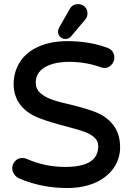

<svg xmlns="http://www.w3.org/2000/svg" viewBox="-20 -903 642 942"><path d="M40 -77.1Q40 -98.6 55.2 -113.8Q69.3 -127.9 89.8 -127.9Q102.5 -127.9 112.3 -123Q201.2 -84 300.5 -84Q399.9 -84 438 -122.1Q461.9 -146 461.9 -186.5Q461.9 -211.9 443.4 -228Q424.8 -245.1 396.7 -255.6Q368.7 -266.1 301.8 -283.7Q224.1 -303.2 172.4 -323.7Q110.8 -347.2 79.1 -389.6Q46.9 -432.6 46.9 -491.2Q46.9 -549.3 77.6 -598.6Q109.4 -648.4 170.4 -674.8Q231.4 -701.2 309.6 -701.2Q418.5 -701.2 506.8 -668.5Q530.3 -659.7 537.6 -639.6Q541 -630.9 541 -622.3Q541 -613.8 539.6 -607.9Q535.6 -593.8 524.9 -583Q511.2 -569.3 492.2 -569.3Q483.4 -569.3 473.1 -573.7Q398.9 -599.6 319.3 -599.6Q243.7 -599.6 198.2 -571.8Q155.3 -544.9 155.3 -498Q155.3 -466.8 175.8 -448.7Q196.3 -429.2 227.1 -417.5Q258.3 -404.8 322.3 -390.6Q360.4 -381.3 393.6 -371.6Q426.8 -361.8 448.7 -353Q502.4 -332.5 535.9 -289.3Q569.3 -246.1 569.3 -180.7Q569.3 -124 536.6 -77.1Q527.8 -64.5 515.6 -52.7Q486.3 -22.9 443.4 -4.9Q384.8 19.5 309.6 19.5Q183.6 19.5 73.7 -27.8Q59.6 -33.7 49.8 -47.9Q40 -61.5 40 -77.1ZM264.6 -748Q264.6 -758.3 272.5 -772L322.3 -858.9Q325.7 -865.7 330.6 -870.6Q343.3 -882.8 363.3 -882.8Q382.8 -882.8 396.5 -869.6Q409.2 -856.4 409.2 -837.2Q409.2 -817.9 397 -805.7L330.1 -726.1Q318.4 -711.9 300.8 -711.9Q284.7 -712.4 274.7 -722.4Q264.6 -732.4 264.6 -748Z"/></svg>

Font: YuPearl-SemiBold
Style: SemiBold
Weight: 600
Designer: Max Yao
Foundry: Max-Everyday
Version: Version 1.011; ttfautohint (v1.8.3)